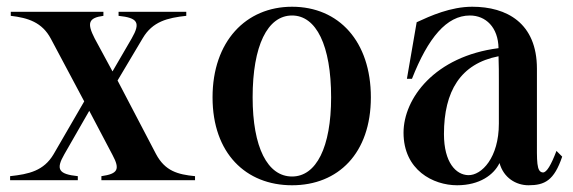

<svg xmlns="http://www.w3.org/2000/svg" viewBox="-20 -535 1702 570"><path d="M10 -12V0H211V-12C154 -18 145 -32 171 -77L245 -206L314 -75C337 -32 330 -19 281 -12V0H559V-12C508 -17 470 -27 443 -78L329 -296L404 -422C433 -471 477 -482 533 -488V-500H332V-488C389 -482 398 -468 371 -421L314 -323L261 -421C238 -466 242 -482 287 -488V-500H12V-488C63 -482 105 -469 131 -420L230 -234L139 -77C110 -28 66 -18 10 -12Z M847 15C984 15 1081 -80 1081 -246C1081 -412 986 -515 847 -515C710 -515 611 -412 611 -246C611 -80 710 15 847 15ZM847 -11C774 -11 730 -98 730 -246C730 -399 774 -489 847 -489C919 -489 963 -400 963 -246C963 -98 919 -11 847 -11Z M1337 15C1404 15 1446 -16 1463 -51C1475 -7 1512 15 1549 15C1597 15 1625 1 1649 -70L1632 -87C1616 -45 1603 -23 1592 -23C1572 -24 1574 -57 1574 -125V-331C1574 -467 1484 -515 1382 -515C1318 -515 1258 -488 1217 -469L1188 -301H1203C1251 -423 1306 -489 1375 -489C1422 -489 1459 -454 1460 -392C1271 -368 1178 -243 1178 -141C1178 -30 1266 15 1337 15ZM1370 -15C1334 -16 1298 -52 1298 -137C1298 -264 1347 -346 1460 -368C1461 -348 1461 -311 1461 -296V-168C1461 -67 1410 -14 1370 -15Z"/></svg>

Font: Sprat Condensed Medium
Style: Regular
Weight: 500
Width: 3
Designer: Ethan Nakache
Foundry: Collletttivo
Version: Version 2.000;Glyphs 3.2 (3217)